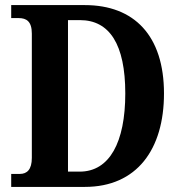

<svg xmlns="http://www.w3.org/2000/svg" viewBox="-20 -734 711 754"><path d="M24 0H313C518 0 624 -148 624 -367C624 -594 507 -714 313 -714H24V-663H53C84 -663 105 -650 105 -602V-114C105 -68 86 -51 58 -51H24ZM293 -60H247V-655H294C410 -655 472 -560 472 -367C472 -175 410 -60 293 -60Z"/></svg>

Font: Noto Serif Ethiopic Condensed
Style: Bold
Weight: 700
Width: 3
Designer: Monotype Design Team
Foundry: Monotype Imaging Inc.
Version: Version 2.102